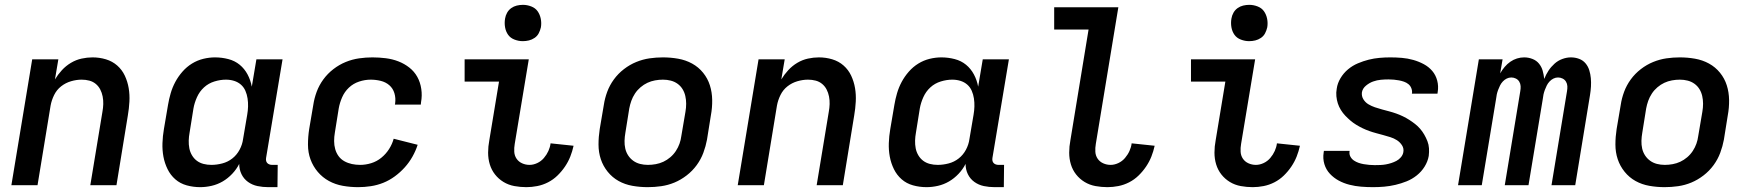

<svg xmlns="http://www.w3.org/2000/svg" viewBox="-20 -765 7240 793"><path d="M27 0 113 -520H221L207 -437Q219 -457 235.5 -475Q252 -493 273 -505.5Q294 -518 317 -523Q340 -528 362 -528Q391 -528 417.5 -520Q444 -512 464 -494.5Q484 -477 495.5 -452.5Q507 -428 511.5 -401Q516 -374 514.5 -345.5Q513 -317 508 -288L461 0H353L403 -303Q406 -319 406.5 -335Q407 -351 404 -366.5Q401 -382 394 -395.5Q387 -409 375.5 -418.5Q364 -428 349 -432Q334 -436 317 -436Q296 -436 273.5 -429.5Q251 -423 232.5 -408.5Q214 -394 203.5 -372.5Q193 -351 189 -329L135 0Z M807 8Q778 8 751 0.5Q724 -7 704 -24.5Q684 -42 672 -66.5Q660 -91 655 -118Q650 -145 651 -174Q652 -203 657 -232L674 -332Q678 -356 685 -380Q692 -404 704 -426.5Q716 -449 733.5 -469Q751 -489 773 -502.5Q795 -516 819.5 -522Q844 -528 868 -528Q896 -528 923 -521Q950 -514 970 -497.5Q990 -481 1002.5 -457.5Q1015 -434 1020 -407L1039 -520H1147L1079 -113Q1078 -107 1079 -101.5Q1080 -96 1083.5 -92Q1087 -88 1092.5 -86Q1098 -84 1104 -84H1127L1126 8H1088Q1065 8 1043.5 3.5Q1022 -1 1004.5 -13.5Q987 -26 977.5 -45.5Q968 -65 968 -88Q957 -66 939 -47Q921 -28 899.5 -15.5Q878 -3 854 2.5Q830 8 807 8ZM853 -84Q875 -84 898 -90Q921 -96 939.5 -110.5Q958 -125 969.5 -146.5Q981 -168 984 -191L1001 -291Q1004 -308 1004.5 -325Q1005 -342 1002.5 -358.5Q1000 -375 993.5 -390Q987 -405 975 -415.5Q963 -426 947 -431Q931 -436 913 -436Q890 -436 865.5 -428.5Q841 -421 822.5 -404Q804 -387 793.5 -363.5Q783 -340 779 -317L763 -217Q760 -201 759.5 -184.5Q759 -168 762 -152.5Q765 -137 773 -123.5Q781 -110 793 -101Q805 -92 820.5 -88Q836 -84 853 -84Z M1459 8Q1427 8 1396 2.5Q1365 -3 1338.5 -17.5Q1312 -32 1292.5 -55Q1273 -78 1262.5 -106.5Q1252 -135 1252 -167.5Q1252 -200 1257 -232L1274 -332Q1278 -359 1288 -386Q1298 -413 1315.5 -437Q1333 -461 1357 -479.5Q1381 -498 1408 -509Q1435 -520 1463 -524Q1491 -528 1518 -528Q1546 -528 1573.5 -524.5Q1601 -521 1625.5 -511.5Q1650 -502 1670.5 -486Q1691 -470 1703.5 -447.5Q1716 -425 1720 -397.5Q1724 -370 1719 -343L1718 -333H1611L1612 -338Q1615 -360 1609 -380Q1603 -400 1588 -413Q1573 -426 1552.5 -431Q1532 -436 1511 -436Q1487 -436 1463 -428Q1439 -420 1421 -403Q1403 -386 1393 -363Q1383 -340 1379 -317L1363 -217Q1360 -200 1360 -182.5Q1360 -165 1364.5 -149Q1369 -133 1378.5 -120Q1388 -107 1402.5 -99Q1417 -91 1433.5 -87.5Q1450 -84 1468 -84Q1490 -84 1513 -91Q1536 -98 1555 -113.5Q1574 -129 1587 -149.5Q1600 -170 1606 -192L1705 -167Q1697 -142 1683.5 -118Q1670 -94 1651.5 -73.5Q1633 -53 1610.5 -36.5Q1588 -20 1563 -10Q1538 0 1511.5 4Q1485 8 1459 8Z M2154 8Q2129 8 2104.5 3.5Q2080 -1 2059.5 -13.5Q2039 -26 2024.5 -44.5Q2010 -63 2003 -86Q1996 -109 1996 -134.5Q1996 -160 2001 -186L2041 -428H1899V-520H2164L2106 -171Q2103 -154 2104 -138Q2105 -122 2113.5 -109.5Q2122 -97 2136.5 -90.5Q2151 -84 2167 -84Q2183 -84 2199 -91.5Q2215 -99 2226.5 -112.5Q2238 -126 2245 -141.5Q2252 -157 2254 -173L2349 -163Q2344 -140 2335.5 -118.5Q2327 -97 2313.5 -77Q2300 -57 2282.5 -40Q2265 -23 2243.5 -12Q2222 -1 2199 3.5Q2176 8 2154 8ZM2139 -595Q2122 -595 2105 -601.5Q2088 -608 2078.5 -621.5Q2069 -635 2066 -652.5Q2063 -670 2066 -688Q2068 -701 2074.5 -712.5Q2081 -724 2091.5 -731.5Q2102 -739 2114.5 -742Q2127 -745 2140 -745Q2157 -745 2174 -738.5Q2191 -732 2200.5 -718.5Q2210 -705 2213.5 -687.5Q2217 -670 2214 -652Q2211 -639 2205 -627.5Q2199 -616 2188 -608.5Q2177 -601 2164.5 -598Q2152 -595 2139 -595Z M2655 8Q2623 8 2592 2.5Q2561 -3 2535 -17.5Q2509 -32 2490 -55.5Q2471 -79 2461.5 -107.5Q2452 -136 2452 -168Q2452 -200 2457 -232L2474 -332Q2478 -359 2488 -386Q2498 -413 2515.5 -437Q2533 -461 2557 -479.5Q2581 -498 2608 -509Q2635 -520 2662.5 -524Q2690 -528 2718 -528Q2750 -528 2781 -522.5Q2812 -517 2838.5 -502.5Q2865 -488 2884 -464.5Q2903 -441 2912 -412.5Q2921 -384 2921.5 -352Q2922 -320 2916 -288L2900 -188Q2895 -161 2885 -134Q2875 -107 2857.5 -83Q2840 -59 2816 -40.5Q2792 -22 2765.5 -11Q2739 0 2711 4Q2683 8 2655 8ZM2656 -84Q2672 -84 2688.5 -87Q2705 -90 2720 -97Q2735 -104 2748.5 -115.5Q2762 -127 2771.5 -141.5Q2781 -156 2786.5 -171.5Q2792 -187 2794 -203L2811 -303Q2814 -320 2814 -336.5Q2814 -353 2810.5 -368.5Q2807 -384 2799 -397Q2791 -410 2778.5 -419Q2766 -428 2750.5 -432Q2735 -436 2718 -436Q2702 -436 2685.5 -433Q2669 -430 2654 -423Q2639 -416 2625.5 -404.5Q2612 -393 2602.5 -378.5Q2593 -364 2587.5 -348.5Q2582 -333 2579 -317L2563 -217Q2560 -200 2559.5 -183.5Q2559 -167 2562.5 -151.5Q2566 -136 2574.5 -123Q2583 -110 2595.5 -101Q2608 -92 2623.5 -88Q2639 -84 2656 -84Z M3027 0 3113 -520H3221L3207 -437Q3219 -457 3235.5 -475Q3252 -493 3273 -505.5Q3294 -518 3317 -523Q3340 -528 3362 -528Q3391 -528 3417.5 -520Q3444 -512 3464 -494.5Q3484 -477 3495.5 -452.5Q3507 -428 3511.5 -401Q3516 -374 3514.5 -345.5Q3513 -317 3508 -288L3461 0H3353L3403 -303Q3406 -319 3406.5 -335Q3407 -351 3404 -366.5Q3401 -382 3394 -395.5Q3387 -409 3375.5 -418.5Q3364 -428 3349 -432Q3334 -436 3317 -436Q3296 -436 3273.5 -429.5Q3251 -423 3232.5 -408.5Q3214 -394 3203.5 -372.5Q3193 -351 3189 -329L3135 0Z M3807 8Q3778 8 3751 0.5Q3724 -7 3704 -24.5Q3684 -42 3672 -66.5Q3660 -91 3655 -118Q3650 -145 3651 -174Q3652 -203 3657 -232L3674 -332Q3678 -356 3685 -380Q3692 -404 3704 -426.5Q3716 -449 3733.5 -469Q3751 -489 3773 -502.5Q3795 -516 3819.5 -522Q3844 -528 3868 -528Q3896 -528 3923 -521Q3950 -514 3970 -497.5Q3990 -481 4002.5 -457.5Q4015 -434 4020 -407L4039 -520H4147L4079 -113Q4078 -107 4079 -101.5Q4080 -96 4083.5 -92Q4087 -88 4092.5 -86Q4098 -84 4104 -84H4127L4126 8H4088Q4065 8 4043.5 3.5Q4022 -1 4004.5 -13.5Q3987 -26 3977.5 -45.5Q3968 -65 3968 -88Q3957 -66 3939 -47Q3921 -28 3899.5 -15.5Q3878 -3 3854 2.5Q3830 8 3807 8ZM3853 -84Q3875 -84 3898 -90Q3921 -96 3939.5 -110.5Q3958 -125 3969.5 -146.5Q3981 -168 3984 -191L4001 -291Q4004 -308 4004.5 -325Q4005 -342 4002.5 -358.5Q4000 -375 3993.5 -390Q3987 -405 3975 -415.5Q3963 -426 3947 -431Q3931 -436 3913 -436Q3890 -436 3865.5 -428.5Q3841 -421 3822.5 -404Q3804 -387 3793.5 -363.5Q3783 -340 3779 -317L3763 -217Q3760 -201 3759.5 -184.5Q3759 -168 3762 -152.5Q3765 -137 3773 -123.5Q3781 -110 3793 -101Q3805 -92 3820.5 -88Q3836 -84 3853 -84Z M4554 8Q4529 8 4504.5 3.5Q4480 -1 4459.5 -13.5Q4439 -26 4424.5 -44.5Q4410 -63 4403 -86Q4396 -109 4396 -134.5Q4396 -160 4401 -186L4476 -643H4334V-735H4599L4506 -171Q4503 -154 4504 -138Q4505 -122 4513.5 -109.5Q4522 -97 4536.5 -90.5Q4551 -84 4567 -84Q4583 -84 4599 -91.5Q4615 -99 4626.5 -112.5Q4638 -126 4645 -141.5Q4652 -157 4654 -173L4749 -163Q4744 -140 4735.5 -118.5Q4727 -97 4713.5 -77Q4700 -57 4682.5 -40Q4665 -23 4643.5 -12Q4622 -1 4599 3.5Q4576 8 4554 8Z M5154 8Q5129 8 5104.5 3.5Q5080 -1 5059.5 -13.5Q5039 -26 5024.5 -44.5Q5010 -63 5003 -86Q4996 -109 4996 -134.5Q4996 -160 5001 -186L5041 -428H4899V-520H5164L5106 -171Q5103 -154 5104 -138Q5105 -122 5113.5 -109.5Q5122 -97 5136.5 -90.5Q5151 -84 5167 -84Q5183 -84 5199 -91.5Q5215 -99 5226.5 -112.5Q5238 -126 5245 -141.5Q5252 -157 5254 -173L5349 -163Q5344 -140 5335.5 -118.5Q5327 -97 5313.5 -77Q5300 -57 5282.5 -40Q5265 -23 5243.5 -12Q5222 -1 5199 3.5Q5176 8 5154 8ZM5139 -595Q5122 -595 5105 -601.5Q5088 -608 5078.5 -621.5Q5069 -635 5066 -652.5Q5063 -670 5066 -688Q5068 -701 5074.5 -712.5Q5081 -724 5091.5 -731.5Q5102 -739 5114.5 -742Q5127 -745 5140 -745Q5157 -745 5174 -738.5Q5191 -732 5200.5 -718.5Q5210 -705 5213.5 -687.5Q5217 -670 5214 -652Q5211 -639 5205 -627.5Q5199 -616 5188 -608.5Q5177 -601 5164.5 -598Q5152 -595 5139 -595Z M5651 8Q5626 8 5601.5 6Q5577 4 5553.5 -2Q5530 -8 5509.5 -19Q5489 -30 5473 -47Q5457 -64 5450 -87Q5443 -110 5447 -135L5448 -142H5554V-140Q5552 -128 5557.5 -118Q5563 -108 5572 -102Q5581 -96 5591 -92.5Q5601 -89 5612.5 -87Q5624 -85 5635.5 -84Q5647 -83 5658 -83Q5670 -83 5681.5 -83.5Q5693 -84 5704 -86Q5715 -88 5726 -91.5Q5737 -95 5747.5 -100.5Q5758 -106 5766 -115.5Q5774 -125 5776 -136Q5779 -152 5770.5 -165Q5762 -178 5749.5 -186Q5737 -194 5722.5 -198.5Q5708 -203 5693.5 -207Q5679 -211 5664 -215Q5649 -219 5635 -224Q5621 -229 5607.5 -235.5Q5594 -242 5581 -250Q5568 -258 5557 -267.5Q5546 -277 5536 -287.5Q5526 -298 5518 -311Q5510 -324 5505.5 -338Q5501 -352 5499.5 -367.5Q5498 -383 5501 -399Q5504 -421 5516.5 -442Q5529 -463 5547.5 -478.5Q5566 -494 5588.5 -503.5Q5611 -513 5633 -518.5Q5655 -524 5677.5 -526Q5700 -528 5722 -528Q5746 -528 5770 -526Q5794 -524 5817 -517.5Q5840 -511 5860.5 -500Q5881 -489 5895.5 -472Q5910 -455 5916 -432Q5922 -409 5918 -385L5917 -378H5811L5812 -380Q5813 -391 5809 -401Q5805 -411 5797 -417.5Q5789 -424 5779 -427.5Q5769 -431 5758.5 -433Q5748 -435 5737 -436Q5726 -437 5715 -437Q5699 -437 5683 -435.5Q5667 -434 5651.5 -428.5Q5636 -423 5622 -411.5Q5608 -400 5605 -384Q5603 -368 5611 -355Q5619 -342 5631.5 -334.5Q5644 -327 5658.5 -322Q5673 -317 5688 -313Q5703 -309 5718 -305Q5733 -301 5747 -296Q5761 -291 5774.5 -284.5Q5788 -278 5800.5 -270Q5813 -262 5824.5 -253Q5836 -244 5845.5 -233Q5855 -222 5862.5 -209Q5870 -196 5875.5 -182Q5881 -168 5882 -152.5Q5883 -137 5881 -121Q5877 -98 5864 -77Q5851 -56 5831.5 -40.5Q5812 -25 5789.5 -16Q5767 -7 5743.5 -1.5Q5720 4 5697 6Q5674 8 5651 8Z M6002 0 6088 -520H6186L6176 -462Q6184 -476 6194.5 -488.5Q6205 -501 6218 -510Q6231 -519 6245.5 -523.5Q6260 -528 6275 -528Q6293 -528 6309.5 -521.5Q6326 -515 6336.5 -502Q6347 -489 6351.5 -473Q6356 -457 6358 -439Q6365 -457 6375.5 -473Q6386 -489 6400.5 -502Q6415 -515 6433 -521.5Q6451 -528 6468 -528Q6486 -528 6502 -522Q6518 -516 6528.5 -503.5Q6539 -491 6544 -475Q6549 -459 6550.5 -442Q6552 -425 6551 -407.5Q6550 -390 6547 -372L6486 0H6388L6452 -388Q6454 -399 6453.5 -409Q6453 -419 6448 -427.5Q6443 -436 6434 -440.5Q6425 -445 6415 -445Q6405 -445 6396 -440.5Q6387 -436 6380 -428.5Q6373 -421 6368.5 -412Q6364 -403 6360.5 -393.5Q6357 -384 6355 -375Q6353 -366 6352 -356L6293 0H6195L6259 -388Q6261 -399 6260.5 -409Q6260 -419 6255 -427.5Q6250 -436 6241 -440.5Q6232 -445 6222 -445Q6212 -445 6203 -440.5Q6194 -436 6187 -428.5Q6180 -421 6175.5 -412Q6171 -403 6167.5 -393.5Q6164 -384 6162 -375Q6160 -366 6159 -356L6100 0Z M6855 8Q6823 8 6792 2.5Q6761 -3 6735 -17.5Q6709 -32 6690 -55.5Q6671 -79 6661.5 -107.5Q6652 -136 6652 -168Q6652 -200 6657 -232L6674 -332Q6678 -359 6688 -386Q6698 -413 6715.5 -437Q6733 -461 6757 -479.5Q6781 -498 6808 -509Q6835 -520 6862.5 -524Q6890 -528 6918 -528Q6950 -528 6981 -522.5Q7012 -517 7038.5 -502.5Q7065 -488 7084 -464.5Q7103 -441 7112 -412.5Q7121 -384 7121.5 -352Q7122 -320 7116 -288L7100 -188Q7095 -161 7085 -134Q7075 -107 7057.5 -83Q7040 -59 7016 -40.5Q6992 -22 6965.5 -11Q6939 0 6911 4Q6883 8 6855 8ZM6856 -84Q6872 -84 6888.5 -87Q6905 -90 6920 -97Q6935 -104 6948.5 -115.5Q6962 -127 6971.5 -141.5Q6981 -156 6986.5 -171.5Q6992 -187 6994 -203L7011 -303Q7014 -320 7014 -336.5Q7014 -353 7010.5 -368.5Q7007 -384 6999 -397Q6991 -410 6978.5 -419Q6966 -428 6950.5 -432Q6935 -436 6918 -436Q6902 -436 6885.5 -433Q6869 -430 6854 -423Q6839 -416 6825.5 -404.5Q6812 -393 6802.5 -378.5Q6793 -364 6787.5 -348.5Q6782 -333 6779 -317L6763 -217Q6760 -200 6759.5 -183.5Q6759 -167 6762.5 -151.5Q6766 -136 6774.5 -123Q6783 -110 6795.5 -101Q6808 -92 6823.5 -88Q6839 -84 6856 -84Z"/></svg>

Font: Iosevka Semibold Extended
Style: Italic
Weight: 600
Width: 7
Italic angle: -9°
Monospace: yes
Designer: Belleve Invis
Foundry: Belleve Invis
Version: Version 32.5.0; ttfautohint (v1.8.4)